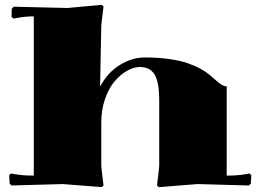

<svg xmlns="http://www.w3.org/2000/svg" viewBox="-20 -768 1080 796"><path d="M399.9 -80.1Q399.9 -73.2 409.2 1L401.9 7.8L240.2 -4.9L27.8 1L20 -6.8L18.1 -42L25.9 -48.8L42 -45.9Q73.2 -40 120.1 -40V-700.2Q85.4 -700.2 51.8 -693.8L36.1 -690.9L27.8 -698.2L28.8 -731.9L37.1 -740.2L259.8 -734.9L401.9 -748L409.2 -741.2Q399.9 -667 399.9 -660.2L395 -412.1H397Q426.8 -467.8 477.1 -498.8Q527.3 -529.8 580.1 -529.8Q635.7 -529.8 681.9 -523.2Q728 -516.6 758.1 -506.1Q788.1 -495.6 811.5 -482.7Q835 -469.7 849.9 -457Q864.7 -444.3 876.5 -433.8Q888.2 -423.3 898.7 -416.7Q909.2 -410.2 919.9 -410.2V-40Q966.8 -40 998 -45.9L1014.2 -48.8L1022 -42L1020 -6.8L1012.2 1L799.8 -4.9L638.2 7.8L630.9 1Q640.1 -73.2 640.1 -80.1V-350.1Q640.1 -428.7 620.6 -459.5Q601.1 -490.2 560.1 -490.2Q534.7 -490.2 507.3 -474.9Q480 -459.5 455.8 -431.6Q431.6 -403.8 415.8 -358.6Q399.9 -313.5 399.9 -259.8Z"/></svg>

Font: Yokawerad
Style: Regular
Weight: 500
Designer: gluk
Foundry: gluk
Version: Version 0.79